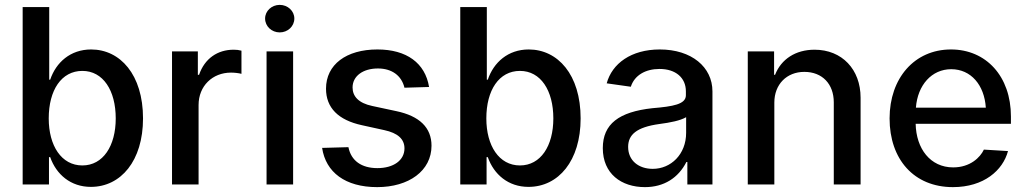

<svg xmlns="http://www.w3.org/2000/svg" viewBox="-20 -757 4214 788"><path d="M353 10C476 10 567 -97 567 -271C567 -451 473 -554 354 -554C269 -554 210 -501 186 -430H182V-728H73V0H181V-112H186C211 -41 270 10 353 10ZM180 -271C180 -387 232 -466 318 -466C403 -466 455 -386 455 -271C455 -158 403 -78 318 -78C232 -78 180 -159 180 -271Z M686 0H795V-326C795 -404 852 -459 928 -459C942 -459 960 -457 971 -454V-549C960 -552 951 -553 939 -553C873 -553 820 -517 797 -450H792V-546H686Z M1074 0H1183V-546H1074ZM1068 -681C1068 -649 1095 -624 1128 -624C1161 -624 1188 -649 1188 -681C1188 -712 1161 -737 1128 -737C1095 -737 1068 -712 1068 -681Z M1640 -397 1741 -400C1725 -498 1649 -554 1529 -554C1401 -554 1318 -492 1318 -393C1318 -315 1368 -264 1466 -243L1557 -223C1613 -211 1640 -186 1640 -148C1640 -99 1595 -67 1529 -67C1464 -67 1421 -97 1410 -153L1302 -150C1317 -50 1397 11 1528 11C1658 11 1751 -56 1751 -159C1751 -233 1702 -281 1606 -301L1508 -322C1451 -334 1427 -362 1427 -398C1427 -445 1470 -476 1531 -476C1588 -476 1628 -447 1640 -397Z M2149 10C2272 10 2363 -97 2363 -271C2363 -451 2269 -554 2150 -554C2065 -554 2006 -501 1982 -430H1978V-728H1869V0H1977V-112H1982C2007 -41 2066 10 2149 10ZM1976 -271C1976 -387 2028 -466 2114 -466C2199 -466 2251 -386 2251 -271C2251 -158 2199 -78 2114 -78C2028 -78 1976 -159 1976 -271Z M2627 11C2705 11 2764 -27 2797 -92H2801V0H2904V-382C2904 -482 2818 -554 2688 -554C2570 -554 2492 -496 2470 -415L2569 -401C2584 -448 2629 -474 2687 -474C2753 -474 2795 -438 2795 -382V-366C2795 -329 2742 -320 2658 -313C2520 -298 2454 -248 2454 -149C2454 -44 2530 11 2627 11ZM2558 -154C2558 -204 2592 -235 2686 -248C2732 -254 2772 -262 2796 -276V-212C2796 -123 2733 -64 2659 -64C2601 -64 2558 -98 2558 -154Z M3158 -336C3158 -411 3209 -462 3281 -462C3355 -462 3402 -412 3402 -337V0H3512V-356C3512 -472 3436 -553 3323 -553C3245 -553 3186 -514 3161 -450H3157V-546H3049V0H3158Z M3891 11C4018 11 4096 -58 4117 -137L4018 -143C4003 -111 3962 -70 3892 -70C3798 -70 3740 -147 3738 -249H4129V-279C4129 -444 4027 -554 3883 -554C3733 -554 3631 -436 3631 -271C3631 -103 3731 11 3891 11ZM3739 -315C3746 -408 3804 -473 3884 -473C3965 -473 4020 -408 4026 -315Z"/></svg>

Font: Wafeq Medium
Style: Regular
Weight: 500
Designer: Rasmus Andersson & Azza Alameddine
Foundry: Google & TypeTogether
Version: Version 3.000;January 28, 2025;FontCreator 15.0.0.3014 64-bi